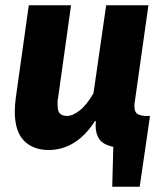

<svg xmlns="http://www.w3.org/2000/svg" viewBox="-20 -551 620 727"><path d="M492 -177Q489 -160 489 -149Q489 -129 498 -121.5Q507 -114 528 -112H548L509 156H405L409 5Q371 -3 356.5 -23.5Q342 -44 342 -76Q342 -80 342.5 -84Q343 -88 343 -92L340 -93Q304 -37 259.5 -10Q215 17 165 17Q105 17 70.5 -18.5Q36 -54 36 -129Q36 -141 37 -154.5Q38 -168 40 -182L89 -531H249L200 -181Q198 -173 198 -166V-153Q198 -129 207.5 -120.5Q217 -112 234 -112Q255 -112 281.5 -132.5Q308 -153 334 -198L382 -531H542Z"/></svg>

Font: Szlgxwxxxixliatcpuztgldltzi
Style: Regular
Weight: 700
Italic angle: -8°
Designer: Carrois Corporate & Edenspiekermann
Foundry: Carrois Corporate GbR & Edenspiekermann AG
Version: Version 2.001